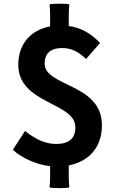

<svg xmlns="http://www.w3.org/2000/svg" viewBox="-20 -870 630 1019"><path d="M369 -406C293 -445 217 -471 217 -532C217 -588 250 -615 309 -615C361 -615 396 -595 437 -557L511 -642C468 -687 417 -722 345 -732V-789C345 -808 346 -832 348 -846C345 -852 246 -852 243 -846C245 -832 246 -808 246 -788V-730C141 -710 77 -635 77 -526C77 -422 153 -372 229 -332C304 -292 380 -262 380 -194C380 -137 348 -106 278 -106C220 -106 168 -131 113 -175L48 -75C101 -27 178 4 246 12V68C246 88 245 110 243 124C246 130 345 130 348 124C346 110 345 86 345 66V8C460 -15 521 -96 521 -205C521 -317 445 -368 369 -406Z"/></svg>

Font: GenSekiGothic2 TW B
Style: Regular
Weight: 700
Version: Version 2.100;PS 2.1;hotconv 16.6.51;makeotf.lib2.5.65220 DE